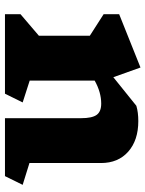

<svg xmlns="http://www.w3.org/2000/svg" viewBox="76 -676 599 792"><g transform="rotate(90 376.0 -280.5)"><path d="M707 -1H468V-315Q468 -360 454.5 -379Q441 -398 408 -398Q361 -398 313 -371V-103L403 -74L367 -1H39V-65L128 -141V-351L39 -408V-472L259 -560L299 -448L417 -543Q444 -551 480 -551Q559 -551 606 -509.5Q653 -468 653 -397V-102L743 -74Z"/></g></svg>

Font: Inknut Antiqua ExtraBold
Style: Regular
Weight: 800
Designer: Claus Eggers Sørensen
Foundry: Claus Eggers Sørensen
Version: Version 1.003; ttfautohint (v1.8.2) -l 8 -r 50 -G 200 -x 14 